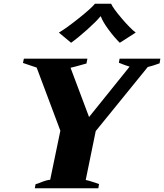

<svg xmlns="http://www.w3.org/2000/svg" viewBox="-20 -1017 886 1037"><path d="M298 -841Q336 -863 404.5 -917.5Q473 -972 493 -997H580Q591 -972 637.5 -917.5Q684 -863 713 -841L627 -786Q598 -814 566 -857.5Q534 -901 525 -928H522Q501 -902 452 -858Q403 -814 364 -786ZM172 -22Q180 -24 186.5 -26.5Q193 -29 198 -31Q232 -45 251 -46L306 -311L178 -652Q126 -669 104 -677L109 -700H452L447 -674Q376 -654 361 -651L461 -385L680 -657Q654 -665 622 -678L626 -700H846L842 -675Q807 -662 778 -655L497 -309L443 -45Q455 -43 495 -30Q504 -26 515 -23L511 0H168Z"/></svg>

Font: Trirong Black
Style: Italic
Weight: 900
Italic angle: -12°
Designer: Katatrad Team
Foundry: CadsonDemak
Version: Version 1.001